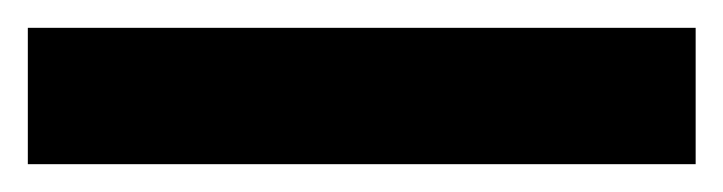

<svg xmlns="http://www.w3.org/2000/svg" viewBox="-22 53 520 138"><path d="M478 171V73H-2V171Z"/></svg>

Font: Noto Sans Hebrew Condensed
Style: Bold
Weight: 700
Width: 3
Designer: Monotype Design Team
Foundry: Monotype Imaging Inc.
Version: Version 2.004